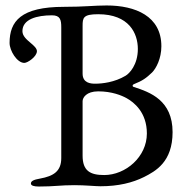

<svg xmlns="http://www.w3.org/2000/svg" viewBox="-20 -677 691 702"><path d="M122 5C180 5 200 0 252 0C292 0 329 4 347 4C413 4 465 -9 507 -30C548 -51 611 -84 611 -194C611 -310 529 -340 469 -359C463 -361 464 -367 469 -369C502 -382 515 -392 536 -412C551 -427 570 -463 570 -508C570 -618 475 -657 370 -657C324 -657 289 -652 214 -652C56 -652 15 -599 15 -520C15 -492 42 -447 69 -447C81 -447 115 -470 115 -490C115 -500 104 -510 92 -520C78 -532 62 -545 62 -563C62 -607 115 -621 170 -621C200 -621 204 -605 204 -577V-99C204 -51 176 -33 126 -24C103 -20 93 -15 93 -6C93 2 105 5 122 5ZM328 -371C312 -371 282 -373 282 -408V-582C282 -612 284 -625 339 -625C452 -625 484 -555 484 -498C484 -440 453 -408 439 -400C399 -376 354 -371 328 -371ZM361 -37C310 -37 282 -52 282 -108V-307C282 -320 296 -343 339 -343C389 -343 425 -328 443 -318C470 -303 517 -266 517 -189C517 -103 439 -37 361 -37Z"/></svg>

Font: Garamond-Math
Style: Regular
Weight: 400
Version: Version 2019-08-16